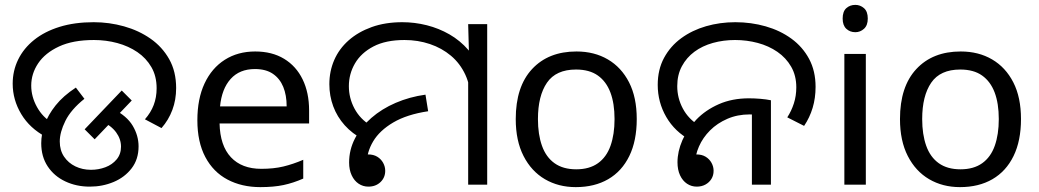

<svg xmlns="http://www.w3.org/2000/svg" viewBox="-20 -757 4259 787"><path d="M168 -196Q102 -231 67 -289.5Q32 -348 32 -414Q32 -467 54.5 -513Q77 -559 120 -593.5Q163 -628 224.5 -647Q286 -666 364 -666Q428 -666 488.5 -649Q549 -632 597 -598.5Q645 -565 673.5 -514.5Q702 -464 702 -396Q702 -348 686.5 -306.5Q671 -265 642 -232L574 -268Q598 -295 610 -326.5Q622 -358 622 -395Q622 -445 600.5 -482Q579 -519 543 -543.5Q507 -568 461 -580.5Q415 -593 365 -593Q279 -593 222 -566.5Q165 -540 136.5 -497.5Q108 -455 108 -406Q108 -361 131.5 -318.5Q155 -276 195 -253L168 -196ZM149 -170Q149 -207 163 -246.5Q177 -286 208 -325Q239 -364 291 -398L326 -352Q271 -308 248 -261.5Q225 -215 225 -177Q225 -141 242.5 -115Q260 -89 289 -75Q318 -61 353 -61Q384 -61 412 -71.5Q440 -82 458 -103.5Q476 -125 476 -156Q476 -187 456 -214.5Q436 -242 393 -263L444 -310Q500 -282 524 -241.5Q548 -201 548 -157Q548 -104 519.5 -67Q491 -30 445.5 -11Q400 8 348 8Q293 8 247.5 -13.5Q202 -35 175.5 -75Q149 -115 149 -170ZM327 -227 479 -386 520 -345 368 -186Z M1026 -546Q1095 -546 1144.5 -516Q1194 -486 1220.5 -431.5Q1247 -377 1247 -304V-251H880Q882 -160 926.5 -112.5Q971 -65 1051 -65Q1102 -65 1141.5 -74.5Q1181 -84 1223 -102V-25Q1182 -7 1142 1.5Q1102 10 1047 10Q971 10 912.5 -21Q854 -52 821.5 -113.5Q789 -175 789 -264Q789 -352 818.5 -415Q848 -478 901.5 -512Q955 -546 1026 -546ZM1025 -474Q962 -474 925.5 -433.5Q889 -393 882 -321H1155Q1155 -367 1141 -401Q1127 -435 1098.5 -454.5Q1070 -474 1025 -474Z M1468 -186Q1424 -209 1393 -243.5Q1362 -278 1346 -321Q1330 -364 1330 -412Q1330 -465 1350 -511Q1370 -557 1409 -591.5Q1448 -626 1503.5 -646Q1559 -666 1629 -666Q1680 -666 1729.5 -653.5Q1779 -641 1822.5 -616Q1866 -591 1899.5 -552.5Q1933 -514 1952 -463Q1971 -412 1971 -347L1909 -344Q1909 -404 1887.5 -450.5Q1866 -497 1828.5 -528.5Q1791 -560 1742 -576.5Q1693 -593 1638 -593Q1561 -593 1510.5 -566.5Q1460 -540 1435 -497Q1410 -454 1410 -404Q1410 -355 1433 -312Q1456 -269 1499 -243L1468 -186ZM1899 -471 1903 -511 1899 -658H1977V0H1899ZM1490 8Q1468 8 1450 -4Q1432 -16 1421.5 -38.5Q1411 -61 1411 -91Q1411 -143 1435 -189.5Q1459 -236 1502 -273.5Q1545 -311 1602 -335.5Q1659 -360 1724 -369L1735 -301Q1648 -288 1592 -255Q1536 -222 1509.5 -177.5Q1483 -133 1483 -84Q1483 -70 1489.5 -56Q1496 -42 1504 -30L1425 -64Q1425 -93 1443.5 -108.5Q1462 -124 1489 -124Q1511 -124 1526.5 -114.5Q1542 -105 1550.5 -89.5Q1559 -74 1559 -57Q1559 -29 1539.5 -10.5Q1520 8 1490 8Z M2590 -269Q2590 -180 2559.5 -117.5Q2529 -55 2473 -22.5Q2417 10 2340 10Q2269 10 2213.5 -22.5Q2158 -55 2126 -117.5Q2094 -180 2094 -269Q2094 -402 2161 -474Q2228 -546 2343 -546Q2416 -546 2471.5 -513.5Q2527 -481 2558.5 -419.5Q2590 -358 2590 -269ZM2185 -269Q2185 -206 2201.5 -159.5Q2218 -113 2253 -88Q2288 -63 2342 -63Q2396 -63 2431 -88Q2466 -113 2482.5 -159.5Q2499 -206 2499 -269Q2499 -333 2482 -378Q2465 -423 2430.5 -447.5Q2396 -472 2341 -472Q2259 -472 2222 -418Q2185 -364 2185 -269Z M2811 -182Q2746 -217 2711 -277.5Q2676 -338 2676 -409Q2676 -472 2702 -520Q2728 -568 2772.5 -600.5Q2817 -633 2874 -649.5Q2931 -666 2994 -666Q3059 -666 3118.5 -649Q3178 -632 3224 -598.5Q3270 -565 3296.5 -515.5Q3323 -466 3323 -401Q3323 -355 3311 -315Q3299 -275 3276 -241L3207 -276Q3224 -302 3234 -333Q3244 -364 3244 -399Q3244 -447 3223 -483.5Q3202 -520 3166.5 -544.5Q3131 -569 3086 -581Q3041 -593 2993 -593Q2945 -593 2902 -581Q2859 -569 2826.5 -545Q2794 -521 2775 -485.5Q2756 -450 2756 -404Q2756 -355 2779 -312Q2802 -269 2845 -243L2811 -182ZM2836 8Q2814 8 2796 -4Q2778 -16 2767.5 -38.5Q2757 -61 2757 -92Q2757 -136 2777 -182Q2797 -228 2834.5 -267Q2872 -306 2926.5 -330Q2981 -354 3050 -354Q3072 -354 3096.5 -352Q3121 -350 3140 -346V0H3062V-310L3107 -283Q3092 -286 3078.5 -287Q3065 -288 3053 -288Q3003 -288 2961.5 -270Q2920 -252 2890.5 -222.5Q2861 -193 2845 -156.5Q2829 -120 2829 -84Q2829 -69 2836 -56.5Q2843 -44 2851 -33L2793 -96Q2795 -106 2801.5 -112Q2808 -118 2817 -121Q2826 -124 2835 -124Q2857 -124 2872.5 -114.5Q2888 -105 2896.5 -89.5Q2905 -74 2905 -57Q2905 -38 2896 -23.5Q2887 -9 2871.5 -0.5Q2856 8 2836 8Z M3529 -536V0H3441V-536ZM3486 -737Q3506 -737 3521.5 -723.5Q3537 -710 3537 -681Q3537 -653 3521.5 -639Q3506 -625 3486 -625Q3464 -625 3449 -639Q3434 -653 3434 -681Q3434 -710 3449 -723.5Q3464 -737 3486 -737Z M4165 -269Q4165 -180 4134.5 -117.5Q4104 -55 4048 -22.5Q3992 10 3915 10Q3844 10 3788.5 -22.5Q3733 -55 3701 -117.5Q3669 -180 3669 -269Q3669 -402 3736 -474Q3803 -546 3918 -546Q3991 -546 4046.5 -513.5Q4102 -481 4133.5 -419.5Q4165 -358 4165 -269ZM3760 -269Q3760 -206 3776.5 -159.5Q3793 -113 3828 -88Q3863 -63 3917 -63Q3971 -63 4006 -88Q4041 -113 4057.5 -159.5Q4074 -206 4074 -269Q4074 -333 4057 -378Q4040 -423 4005.5 -447.5Q3971 -472 3916 -472Q3834 -472 3797 -418Q3760 -364 3760 -269Z"/></svg>

Font: oriya15
Style: Book
Weight: 400
Designer: Jelle Bosma - Monotype Design Team
Foundry: Monotype Imaging Inc.
Version: Version 2.003